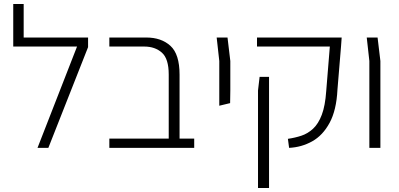

<svg xmlns="http://www.w3.org/2000/svg" viewBox="-20 -737 1991 957"><path d="M167 0 364 -505H46V-717H98V-550H419V-502L221 0Z M525 0V-46H821V-366Q821 -444 787 -474.5Q753 -505 699 -505H525V-550H709Q784 -550 829.5 -508.5Q875 -467 875 -365V-46H948V0Z M1073 -210V-433L1060 -550H1114L1128 -433V-286L1127 -223Z M1421 0 1415 -45Q1450 -50 1482 -60.5Q1514 -71 1540.5 -95.5Q1567 -120 1584 -165Q1601 -210 1606 -283L1624 -505H1261V-550H1683L1680 -508L1662 -290Q1657 -188 1623 -125Q1589 -62 1536 -32.5Q1483 -3 1421 0ZM1266 200V-286L1274 -354H1321V200Z M1821 0V-433L1808 -550H1862L1876 -433V0Z"/></svg>

Font: Assistant Light
Style: Regular
Weight: 300
Designer: Hebrew By Ben Nathan, Latin by Paul Hunt
Version: Version 3.000